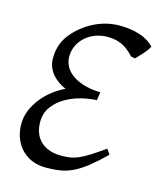

<svg xmlns="http://www.w3.org/2000/svg" viewBox="-100 -703 662 792"><g transform="rotate(15 231.0 -307.5)"><path d="M461.9 -579.1Q453.1 -562.5 438 -545.9Q422.9 -529.3 409.2 -515.1L391.1 -519Q378.9 -532.2 366.9 -542Q355 -551.8 341.6 -558.3Q328.1 -564.9 312.5 -568.4Q296.9 -571.8 277.3 -571.8Q250.5 -571.8 226.6 -563Q202.6 -554.2 184.6 -538.3Q166.5 -522.5 155.8 -500.5Q145 -478.5 145 -452.6Q145 -434.1 153.3 -415.5Q161.6 -397 180.7 -381.3Q199.7 -365.7 230.7 -355.2Q261.7 -344.7 307.1 -342.8L301.8 -308.1Q272.5 -307.1 237.3 -298.6Q202.1 -290 171.4 -272.5Q140.6 -254.9 119.9 -227.3Q99.1 -199.7 99.1 -161.6Q99.1 -133.3 107.9 -112.3Q116.7 -91.3 132.6 -77.1Q148.4 -63 170.2 -55.9Q191.9 -48.8 217.8 -48.8Q239.7 -48.8 256.8 -51.5Q273.9 -54.2 293 -62.5Q312 -70.8 335.9 -85.9Q359.9 -101.1 395 -126L410.2 -104Q372.1 -66.9 342.8 -43.7Q313.5 -20.5 286.6 -7.3Q259.8 5.9 232.2 10.5Q204.6 15.1 170.9 15.1Q133.8 15.1 106.4 2.4Q79.1 -10.3 61.3 -31Q43.5 -51.8 34.7 -78.1Q25.9 -104.5 25.9 -131.8Q25.9 -164.6 38.3 -193.6Q50.8 -222.7 70.8 -247.1Q90.8 -271.5 115.5 -290Q140.1 -308.6 165 -319.8Q147.9 -327.1 132.8 -337.6Q117.7 -348.1 106.4 -361.6Q95.2 -375 88.6 -391.6Q82 -408.2 82 -427.7Q82 -480.5 106.9 -518.6Q131.8 -556.6 176.3 -586.9Q207.5 -607.9 242.7 -618.9Q277.8 -629.9 313 -629.9Q360.4 -629.9 399.2 -617.7Q438 -605.5 461.9 -579.1Z"/></g></svg>

Font: Gentium Plus
Style: Italic
Weight: 400
Italic angle: -8°
Designer: J. Victor Gaultney, Annie Olsen, Iska Routamaa
Foundry: SIL International
Version: Version 1.510